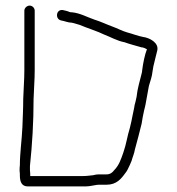

<svg xmlns="http://www.w3.org/2000/svg" viewBox="-20 -675 632 686"><path d="M67 -637V-424C67 -388 64 -359 63 -322C63 -286 61 -252 60 -220C58 -175 51 -128 51 -85C50 -78 50 -71 50 -64C51 -59 51 -53 51 -48C51 -25 58 -9 79 -9H277C286 -9 293 -9 300 -10C310 -11 324 -15 333 -15H361C396 -15 413 -36 428 -57C436 -66 438 -75 444 -86L450 -100C453 -112 460 -127 462 -141C470 -171 479 -203 486 -233L490 -257L495 -281C497 -289 499 -296 500 -302L504 -324C507 -338 509 -354 512 -368C517 -386 523 -400 525 -420L528 -438C533 -457 537 -477 542 -495C548 -522 515 -540 491 -543C474 -546 451 -555 435 -559C417 -564 399 -574 382 -580C360 -588 340 -598 317 -605C293 -613 267 -628 238 -631C235 -631 232 -631 229 -632C220 -636 213 -637 205 -639C180 -643 176 -607 198 -602C211 -600 223 -594 236 -594C247 -592 253 -589 265 -586L285 -578C303 -571 316 -567 333 -560L351 -552C375 -543 398 -529 425 -524C441 -518 468 -511 485 -506C491 -506 500 -502 505 -499C497 -479 491 -448 488 -424C488 -420 487 -416 486 -412C480 -387 471 -359 468 -329L464 -311C462 -304 460 -297 459 -288L454 -264C451 -248 448 -234 444 -218C435 -190 431 -159 421 -131C412 -105 405 -84 388 -67C382 -59 374 -52 361 -52H333C327 -52 320 -51 313 -49C301 -48 291 -46 277 -46H88V-48C88 -54 88 -60 87 -66V-82C95 -158 100 -237 100 -322C101 -359 104 -388 104 -424V-637C104 -646 96 -655 86 -655C76 -655 67 -646 67 -637Z"/></svg>

Font: Electronic
Style: SeLt
Weight: 300
Version: Version 1.011